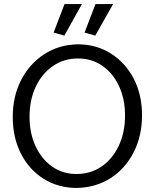

<svg xmlns="http://www.w3.org/2000/svg" viewBox="-20 -915 765 949"><path d="M360 14Q268 14 196 -31Q124 -76 83.5 -155.5Q43 -235 43 -337Q43 -439 84.5 -519.5Q126 -600 198.5 -647Q271 -694 364 -696Q456 -696 528 -650.5Q600 -605 641 -526Q682 -447 682 -345Q682 -243 640.5 -162Q599 -81 526.5 -34.5Q454 12 360 14ZM358 -55Q428 -55 482 -92Q536 -129 567 -194.5Q598 -260 598 -344Q598 -426 568 -490Q538 -554 485.5 -590Q433 -626 366 -626Q296 -626 242 -589Q188 -552 157 -487Q126 -422 126 -338Q126 -256 156 -192Q186 -128 238 -91.5Q290 -55 358 -55ZM298 -739 385 -895H299L245 -754ZM451 -739 539 -895H452L398 -754Z"/></svg>

Font: Catamaran
Style: Regular
Weight: 400
Designer: Pria Ravichandran
Version: Version 2.000